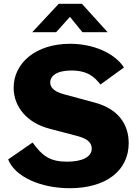

<svg xmlns="http://www.w3.org/2000/svg" viewBox="-20 -983 731 1013"><path d="M510 -537 634 -627C585 -703 472 -752 350 -752C168 -752 52 -650 52 -520C52 -420 122 -335 241 -304L393 -264C444 -250 464 -228 464 -199C464 -154 412 -130 334 -130C244 -130 203 -160 152 -231L23 -142C59 -50 195 10 348 10C540 10 659 -83 659 -228C659 -328 603 -409 479 -442L316 -486C259 -501 245 -527 245 -547C245 -582 278 -611 357 -611C445 -611 481 -574 510 -537ZM415 -813H548L412 -963H290L150 -813H276L349 -894Z"/></svg>

Font: Bisquit Text
Style: Bold
Weight: 800
Version: Version 1.004;Glyphs 3.2.3 (3260)